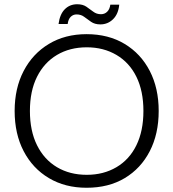

<svg xmlns="http://www.w3.org/2000/svg" viewBox="-20 -873 817 905"><path d="M388 12Q287 12 210.5 -33.5Q134 -79 91.5 -160.5Q49 -242 49 -350Q49 -457 91.5 -538.5Q134 -620 210.5 -666Q287 -712 388 -712Q491 -712 567.5 -666Q644 -620 686 -538.5Q728 -457 728 -350Q728 -242 686 -160.5Q644 -79 568 -33.5Q492 12 388 12ZM389 -49Q468 -49 529 -85Q590 -121 623 -188.5Q656 -256 656 -350Q656 -444 623 -511Q590 -578 529 -614Q468 -650 389 -650Q309 -650 248.5 -614Q188 -578 154.5 -511Q121 -444 121 -350Q121 -256 154.5 -188.5Q188 -121 248.5 -85Q309 -49 389 -49ZM453 -758Q427 -758 409.5 -770Q392 -782 377 -793.5Q362 -805 341 -805Q325 -805 313.5 -794Q302 -783 299 -760H256Q262 -806 285.5 -829.5Q309 -853 344 -853Q370 -853 387 -841.5Q404 -830 419.5 -818Q435 -806 456 -806Q473 -806 485 -817.5Q497 -829 500 -851H542Q538 -807 513 -782.5Q488 -758 453 -758Z"/></svg>

Font: DM Sans 18pt Light
Style: Regular
Weight: 300
Designer: Colophon Foundry, Jonny Pinhorn
Foundry: Colophon Foundry
Version: Version 4.004;gftools[0.9.30]